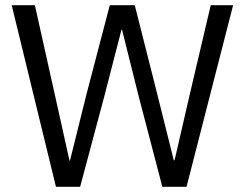

<svg xmlns="http://www.w3.org/2000/svg" viewBox="-20 -718 940 738"><path d="M25 -698H114L189 -362L247 -101H249L314 -362L402 -698H498L583 -362L648 -102H651L711 -362L790 -698H876L697 0H604L513 -348L449 -604H447L381 -348L288 0H195Z"/></svg>

Font: iA Writer Quattro V
Style: Regular
Weight: 400
Designer: Mike Abbink, Paul van der Laan, Pieter van Rosmalen, Oliver Reichenstein
Foundry: Information Architects Inc.
Version: Version 2.000